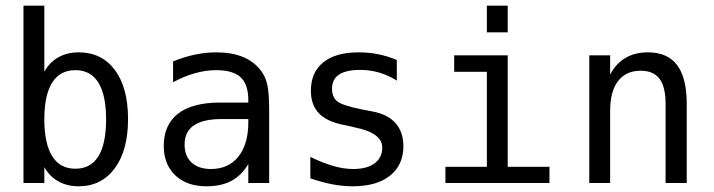

<svg xmlns="http://www.w3.org/2000/svg" viewBox="-20 -651 2540 683"><path d="M357.4 -226.6Q357.4 -312.5 330.1 -356.9Q302.7 -401.4 248 -401.4Q193.4 -401.4 165.5 -356.9Q137.7 -312.5 137.7 -226.6Q137.7 -140.6 165.5 -95.7Q193.4 -50.8 248 -50.8Q302.7 -50.8 330.1 -95.2Q357.4 -139.6 357.4 -226.6ZM137.7 -395.5Q155.3 -428.7 187 -446.8Q218.8 -464.8 259.8 -464.8Q341.8 -464.8 388.7 -401.9Q435.5 -338.9 435.5 -227.5Q435.5 -116.2 388.2 -52.2Q340.8 11.7 259.8 11.7Q218.8 11.7 187.5 -5.9Q156.2 -23.4 137.7 -56.6V0H63.5V-630.9H137.7Z M768.6 -227.5Q703.1 -227.5 669.9 -205.1Q636.7 -182.6 636.7 -136.7Q636.7 -95.7 661.6 -72.8Q686.5 -49.8 730.5 -49.8Q792 -49.8 827.1 -92.8Q862.3 -135.7 863.3 -211.9V-227.5ZM937.5 -258.8V0H863.3V-67.4Q838.9 -26.4 802.7 -7.3Q766.6 11.7 714.8 11.7Q644.5 11.7 603.5 -27.3Q562.5 -66.4 562.5 -131.8Q562.5 -207 613.3 -246.6Q664.1 -286.1 762.7 -286.1H863.3V-297.9Q862.3 -352.5 835 -377Q807.6 -401.4 749 -401.4Q710.9 -401.4 671.9 -390.1Q632.8 -378.9 595.7 -358.4V-432.6Q636.7 -449.2 674.8 -457Q712.9 -464.8 749 -464.8Q804.7 -464.8 844.7 -448.2Q884.8 -431.6 909.2 -398.4Q924.8 -377.9 931.2 -348.1Q937.5 -318.4 937.5 -258.8Z M1391.6 -437.5V-364.3Q1360.4 -383.8 1328.1 -393.1Q1295.9 -402.3 1261.7 -402.3Q1210.9 -402.3 1186 -385.7Q1161.1 -369.1 1161.1 -335.9Q1161.1 -305.7 1179.7 -290.5Q1198.2 -275.4 1272.5 -260.7L1302.7 -254.9Q1358.4 -245.1 1386.7 -213.4Q1415 -181.6 1415 -130.9Q1415 -64.5 1367.7 -26.4Q1320.3 11.7 1234.4 11.7Q1200.2 11.7 1163.6 4.9Q1127 -2 1084 -16.6V-92.8Q1126 -72.3 1164.1 -61Q1202.1 -49.8 1236.3 -49.8Q1286.1 -49.8 1313 -70.3Q1339.8 -90.8 1339.8 -126Q1339.8 -178.7 1240.2 -198.2L1237.3 -199.2L1210 -205.1Q1144.5 -216.8 1115.2 -247.1Q1085.9 -277.3 1085.9 -328.1Q1085.9 -393.6 1129.9 -429.2Q1173.8 -464.8 1255.9 -464.8Q1292 -464.8 1325.7 -458Q1359.4 -451.2 1391.6 -437.5Z M1595.7 -454.1H1786.1V-57.6H1934.6V0H1564.5V-57.6H1711.9V-395.5H1595.7ZM1711.9 -630.9H1786.1V-536.1H1711.9Z M2422.9 -281.2V0H2347.7V-281.2Q2347.7 -341.8 2326.2 -370.6Q2304.7 -399.4 2258.8 -399.4Q2207 -399.4 2178.7 -362.8Q2150.4 -326.2 2150.4 -255.9V0H2076.2V-454.1H2150.4V-385.7Q2170.9 -424.8 2204.6 -444.8Q2238.3 -464.8 2285.2 -464.8Q2354.5 -464.8 2388.7 -419.4Q2422.9 -374 2422.9 -281.2Z"/></svg>

Font: BabelStone Pseudographica Colour
Style: Regular
Weight: 400
Designer: Andrew West
Foundry: BabelStone
Version: Version 16.0.0